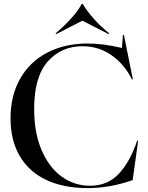

<svg xmlns="http://www.w3.org/2000/svg" viewBox="-20 -949 757 984"><path d="M34 -343Q34 -460 84 -547Q134 -634 223.5 -680Q313 -726 429 -726Q510 -726 605 -703L610 -770H615L661 -542H656Q619 -618 553 -665Q487 -712 403 -712Q293 -712 224 -633Q155 -554 155 -390Q155 -269 193 -180Q231 -91 296 -44Q361 3 442 3Q532 3 589.5 -59Q647 -121 683 -228H688L660 -26Q543 15 430 15Q306 15 217 -27Q128 -69 81 -149.5Q34 -230 34 -343ZM268 -774 265 -778Q310 -816 345.5 -855.5Q381 -895 399 -929H404Q425 -893 461 -852.5Q497 -812 540 -778L537 -774L402 -843Z"/></svg>

Font: Nyght Serif
Style: Regular
Weight: 400
Designer: Maksym Kobuzan
Version: Version 0.410